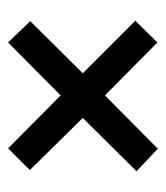

<svg xmlns="http://www.w3.org/2000/svg" viewBox="13 -596 419 486"><g transform="rotate(90 223.0 -353.5)"><path d="M357 -543 222 -409 88 -542 33 -486 166 -353 34 -220 88 -164 222 -297 356 -164 411 -219 279 -353 414 -489Z"/></g></svg>

Font: Noto Sans Bengali ExtraCondensed Medium
Style: Regular
Weight: 500
Width: 2
Designer: Joana Ranito - Universal Thirst; Jelle Bosma - Monotype Design Team
Foundry: Universal Thirst ehf.
Version: Version 3.000